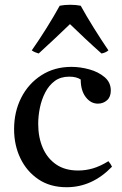

<svg xmlns="http://www.w3.org/2000/svg" viewBox="-20 -772 511 804"><path d="M434 -97Q444 -85 449 -74Q366 12 259 12Q190 12 141 -21Q92 -54 65.5 -109Q39 -164 39 -231Q39 -304 69 -363Q99 -422 153.5 -457Q208 -492 279 -492Q316 -492 354 -481.5Q392 -471 418 -449Q444 -427 444 -393Q444 -366 428 -352Q412 -338 390 -338Q360 -338 339 -365.5Q318 -393 318 -439Q300 -451 270 -451Q234 -451 209.5 -433Q185 -415 169.5 -385Q154 -355 147 -320.5Q140 -286 140 -253Q140 -197 159 -153Q178 -109 215 -83.5Q252 -58 307 -58Q339 -58 369.5 -67Q400 -76 434 -97ZM273 -671Q243 -642 210 -611Q177 -580 142 -548Q135 -550 127.5 -553Q120 -556 113 -561Q142 -602 174.5 -654Q207 -706 230 -748Q240 -750 251 -751Q262 -752 274 -752Q286 -752 297 -751Q308 -750 318 -748Q341 -706 373.5 -654Q406 -602 434 -561Q422 -551 405 -548Q369 -580 336 -611Q303 -642 273 -671Z"/></svg>

Font: Tiro Kannada
Style: Regular
Weight: 400
Designer: Kannada: John Hudson & Fiona Ross. Latin: John Hudson.
Foundry: Tiro Typeworks Ltd.
Version: Version 1.52